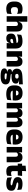

<svg xmlns="http://www.w3.org/2000/svg" viewBox="2596 -3296 892 6125"><g transform="rotate(90 3042.5 -234.0)"><path d="M265.5 13.5Q145 13.5 87 -49.5Q29 -112.5 29 -227V-269.5Q29 -380.5 87 -443.5Q145 -506.5 265 -506.5Q294.5 -506.5 321 -502.8Q347.5 -499 370 -492.2Q392.5 -485.5 410 -477L424 -332.5Q399.5 -345 371 -353.2Q342.5 -361.5 307.5 -361.5Q253.5 -361.5 230.2 -337Q207 -312.5 207 -266.5V-234Q207 -186 232.5 -160.2Q258 -134.5 312.5 -134.5Q346.5 -134.5 374.2 -142Q402 -149.5 429 -162L415.5 -17Q388 -3.5 349 5Q310 13.5 265.5 13.5Z M987 0H810V-283Q810 -306.5 804.2 -323.5Q798.5 -340.5 784.8 -349.5Q771 -358.5 746.5 -358.5Q728 -358.5 713.5 -352Q699 -345.5 689 -334.8Q679 -324 673 -310.5L637 -383.5H677Q684.5 -418 701.8 -445.2Q719 -472.5 750.2 -488.5Q781.5 -504.5 830 -504.5Q884 -504.5 918.8 -483.5Q953.5 -462.5 970.2 -420.2Q987 -378 987 -313.5ZM674.5 0H497.5V-659.5H673.5V-516.5L671 -345.5L674.5 -331.5Z M1528 0H1354.5L1359.5 -126L1356 -130.5V-283.5L1354.5 -301.5Q1354.5 -336 1332.2 -352.2Q1310 -368.5 1256.5 -368.5Q1208 -368.5 1163.2 -357Q1118.5 -345.5 1077.5 -330.5L1092 -465Q1117 -476 1147.5 -485.2Q1178 -494.5 1214 -500Q1250 -505.5 1290.5 -505.5Q1359 -505.5 1404.8 -489.8Q1450.5 -474 1477.5 -445.2Q1504.5 -416.5 1516.2 -377Q1528 -337.5 1528 -290ZM1202 12Q1128 12 1090.2 -25.8Q1052.5 -63.5 1052.5 -133V-145.5Q1052.5 -219.5 1097.8 -254.5Q1143 -289.5 1242.5 -302L1368 -318L1378.5 -217L1272 -201.5Q1243 -197.5 1231.8 -187.8Q1220.5 -178 1220.5 -159V-157Q1220.5 -139.5 1232.2 -128.5Q1244 -117.5 1271.5 -117.5Q1294.5 -117.5 1311.2 -123.8Q1328 -130 1339.2 -140.5Q1350.5 -151 1357 -163.5L1382 -103.5H1353.5Q1346 -70 1329.8 -44Q1313.5 -18 1283 -3Q1252.5 12 1202 12Z M2103.5 0H1926.5V-283Q1926.5 -306.5 1920.8 -323.5Q1915 -340.5 1901 -349.5Q1887 -358.5 1863 -358.5Q1844.5 -358.5 1830 -352Q1815.5 -345.5 1805.2 -334.8Q1795 -324 1789 -310.5L1762 -383.5H1790.5Q1798 -418 1815.8 -445.2Q1833.5 -472.5 1865.2 -488.5Q1897 -504.5 1946.5 -504.5Q2000.5 -504.5 2035.2 -483.5Q2070 -462.5 2086.8 -420.2Q2103.5 -378 2103.5 -313.5ZM1791 0H1614V-492.5H1790L1784.5 -366L1791 -348Z M2418.5 -155Q2293.5 -155 2232.2 -199.2Q2171 -243.5 2171 -322V-328Q2171 -383 2196.2 -420Q2221.5 -457 2273.5 -477.2Q2325.5 -497.5 2405.5 -501.5L2671.5 -515.5V-393.5L2543.5 -396V-391Q2579 -386.5 2602 -374.5Q2625 -362.5 2636 -342Q2647 -321.5 2647 -291.5V-288.5Q2647 -223.5 2592 -189.2Q2537 -155 2418.5 -155ZM2409.5 66H2426Q2459 66 2478 62.2Q2497 58.5 2505.2 51.2Q2513.5 44 2513.5 34V33Q2513.5 19 2500.2 13.8Q2487 8.5 2464 6.5L2317 -8L2354.5 -10.5Q2344 -8.5 2336.2 -3.8Q2328.5 1 2324.2 8.2Q2320 15.5 2320 25.5V26.5Q2320 38.5 2328.8 47.5Q2337.5 56.5 2357.2 61.2Q2377 66 2409.5 66ZM2422 192.5H2401.5Q2324.5 192.5 2271 181Q2217.5 169.5 2190 144Q2162.5 118.5 2162.5 77V75Q2162.5 46.5 2175 27Q2187.5 7.5 2211.5 -3.2Q2235.5 -14 2269 -16V-21Q2229.5 -28 2207.2 -45.5Q2185 -63 2185 -96V-97Q2185 -121 2196.2 -137Q2207.5 -153 2228.8 -161.5Q2250 -170 2280 -170.5V-190L2397.5 -160H2366Q2354 -160 2348.5 -156.5Q2343 -153 2343 -146V-145.5Q2343 -136 2352.5 -132.5Q2362 -129 2382.5 -126.5L2498 -112.5Q2586 -102 2629.5 -69.2Q2673 -36.5 2673 33V36.5Q2673 89.5 2643.8 124Q2614.5 158.5 2558.5 175.5Q2502.5 192.5 2422 192.5ZM2412 -271.5Q2438 -271.5 2454.5 -277.8Q2471 -284 2479.2 -296Q2487.5 -308 2487.5 -325V-328Q2487.5 -345 2479.2 -357Q2471 -369 2454.5 -375.2Q2438 -381.5 2412 -381.5Q2386.5 -381.5 2369.8 -375.2Q2353 -369 2344.8 -357.2Q2336.5 -345.5 2336.5 -328V-325Q2336.5 -308 2344.8 -296Q2353 -284 2369.8 -277.8Q2386.5 -271.5 2412 -271.5Z M2978 13Q2836.5 13 2770.2 -48.5Q2704 -110 2704 -228.5V-267Q2704 -384.5 2766.2 -446Q2828.5 -507.5 2948 -507.5Q3027.5 -507.5 3080.5 -481.2Q3133.5 -455 3160.2 -405.8Q3187 -356.5 3187 -287V-271.5Q3187 -251.5 3185.2 -230.8Q3183.5 -210 3180 -192.5H3021.5Q3023.5 -223 3024.2 -250Q3025 -277 3025 -298.5Q3025 -324.5 3017 -342.2Q3009 -360 2992 -369.2Q2975 -378.5 2948 -378.5Q2907.5 -378.5 2889.2 -357.5Q2871 -336.5 2871 -298V-253.5L2872 -234.5V-203.5Q2872 -188 2877.5 -173.5Q2883 -159 2897.8 -147.8Q2912.5 -136.5 2939.8 -130Q2967 -123.5 3010.5 -123.5Q3055 -123.5 3097.5 -130.8Q3140 -138 3179.5 -151L3165.5 -22.5Q3131 -5.5 3083.2 3.8Q3035.5 13 2978 13ZM3144.5 -192.5H2797.5V-296.5H3144.5Z M4038.5 0H3861.5V-288Q3861.5 -310 3856.2 -325.8Q3851 -341.5 3838.5 -350Q3826 -358.5 3804 -358.5Q3786.5 -358.5 3773.2 -352Q3760 -345.5 3750.8 -334.8Q3741.5 -324 3736.5 -310.5L3721 -383.5H3736Q3743.5 -418 3760.5 -445.2Q3777.5 -472.5 3808.2 -488.5Q3839 -504.5 3887.5 -504.5Q3939.5 -504.5 3972.8 -484Q4006 -463.5 4022.2 -422.2Q4038.5 -381 4038.5 -318.5ZM3438.5 0H3261.5V-492.5H3437.5L3432 -352.5L3438.5 -348ZM3738.5 0H3561.5V-288Q3561.5 -310 3556.2 -325.8Q3551 -341.5 3538.5 -350Q3526 -358.5 3504 -358.5Q3486.5 -358.5 3473.2 -352Q3460 -345.5 3450.8 -334.8Q3441.5 -324 3436.5 -310.5L3409.5 -383.5H3438Q3445.5 -418 3462.2 -445.2Q3479 -472.5 3509.5 -488.5Q3540 -504.5 3587.5 -504.5Q3656 -504.5 3690.8 -469Q3725.5 -433.5 3734 -366.5Q3735 -356.5 3736.8 -341Q3738.5 -325.5 3738.5 -314Z M4384 13Q4242.5 13 4176.2 -48.5Q4110 -110 4110 -228.5V-267Q4110 -384.5 4172.2 -446Q4234.5 -507.5 4354 -507.5Q4433.5 -507.5 4486.5 -481.2Q4539.5 -455 4566.2 -405.8Q4593 -356.5 4593 -287V-271.5Q4593 -251.5 4591.2 -230.8Q4589.5 -210 4586 -192.5H4427.5Q4429.5 -223 4430.2 -250Q4431 -277 4431 -298.5Q4431 -324.5 4423 -342.2Q4415 -360 4398 -369.2Q4381 -378.5 4354 -378.5Q4313.5 -378.5 4295.2 -357.5Q4277 -336.5 4277 -298V-253.5L4278 -234.5V-203.5Q4278 -188 4283.5 -173.5Q4289 -159 4303.8 -147.8Q4318.5 -136.5 4345.8 -130Q4373 -123.5 4416.5 -123.5Q4461 -123.5 4503.5 -130.8Q4546 -138 4585.5 -151L4571.5 -22.5Q4537 -5.5 4489.2 3.8Q4441.5 13 4384 13ZM4550.5 -192.5H4203.5V-296.5H4550.5Z M5157 0H4980V-283Q4980 -306.5 4974.2 -323.5Q4968.5 -340.5 4954.5 -349.5Q4940.5 -358.5 4916.5 -358.5Q4898 -358.5 4883.5 -352Q4869 -345.5 4858.8 -334.8Q4848.5 -324 4842.5 -310.5L4815.5 -383.5H4844Q4851.5 -418 4869.2 -445.2Q4887 -472.5 4918.8 -488.5Q4950.5 -504.5 5000 -504.5Q5054 -504.5 5088.8 -483.5Q5123.5 -462.5 5140.2 -420.2Q5157 -378 5157 -313.5ZM4844.5 0H4667.5V-492.5H4843.5L4838 -366L4844.5 -348Z M5447.5 11.5Q5379 11.5 5338.8 -9.2Q5298.5 -30 5281.2 -71Q5264 -112 5264 -172V-436H5439.5V-202Q5439.5 -170 5454 -155.2Q5468.5 -140.5 5511 -140.5Q5534 -140.5 5556.8 -145.8Q5579.5 -151 5598 -158L5583 -13Q5557 -2 5523 4.8Q5489 11.5 5447.5 11.5ZM5578 -354H5202.5V-492.5H5593ZM5434.5 -480.5H5266.5L5266 -604L5440.5 -619.5Z M5838.5 12.5Q5780 12.5 5732 3Q5684 -6.5 5649 -19.5L5634.5 -165Q5673.5 -150 5721.2 -137.8Q5769 -125.5 5823 -125.5Q5862.5 -125.5 5877.2 -132Q5892 -138.5 5892 -153V-154Q5892 -165 5883.5 -171.5Q5875 -178 5853.8 -183.8Q5832.5 -189.5 5795 -198Q5733.5 -212.5 5697.5 -232.8Q5661.5 -253 5646 -282Q5630.5 -311 5630.5 -351V-355Q5630.5 -431 5685.2 -468.2Q5740 -505.5 5845 -505.5Q5901.5 -505.5 5948.2 -495.8Q5995 -486 6027 -472L6041.5 -336.5Q6005 -351 5960 -360.8Q5915 -370.5 5868 -370.5Q5841 -370.5 5826.2 -367.8Q5811.5 -365 5806 -359.5Q5800.5 -354 5800.5 -346V-345Q5800.5 -336 5807.5 -329.8Q5814.5 -323.5 5834 -317.5Q5853.5 -311.5 5891 -302.5Q5952.5 -288.5 5991 -271.5Q6029.5 -254.5 6047.5 -227.2Q6065.5 -200 6065.5 -153.5V-150.5Q6065.5 -67.5 6010 -27.5Q5954.5 12.5 5838.5 12.5Z"/></g></svg>

Font: Anek Malayalam Medium ExtraBold
Style: Regular
Weight: 800
Version: Version 1.003